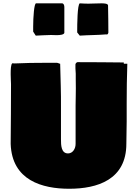

<svg xmlns="http://www.w3.org/2000/svg" viewBox="-20 -1118 828 1167"><path d="M181.6 -925.8C187.1 -917.9 192.2 -909.7 197.3 -901.4C228.5 -902.3 258.8 -905.3 290 -905.3C298.8 -905.3 311.5 -904.3 324.2 -904.3C345.7 -904.3 368.2 -907.2 371.1 -918V-1074.2C371.1 -1085 368.2 -1094.7 359.4 -1097.7H199.2C187.5 -1097.7 181.6 -1013.7 181.6 -956.1ZM449.2 -923.8V-920.9L464.8 -901.4C519.5 -905.3 572.3 -904.3 627 -909.2C627 -908.2 627.9 -908.2 628.9 -908.2C632.8 -908.2 636.7 -911.1 638.7 -919.9C638.7 -975.6 637.7 -1030.3 636.7 -1085.9C634.8 -1096.7 612.3 -1097.7 596.7 -1097.7C564.5 -1097.7 543 -1095.7 516.6 -1095.7C500 -1095.7 482.4 -1096.7 464.8 -1097.7C450.2 -1089.8 449.2 -969.7 449.2 -923.8ZM44.9 -243.2C52.7 -20.5 238.3 29.3 400.4 29.3C571.3 29.3 748 -25.4 748 -244.1C748 -288.1 750 -335 750 -378.9V-488.3C750 -566.4 751 -652.3 753.9 -730.5H732.4V-738.3C638.7 -739.3 547.9 -740.2 451.2 -740.2C446.3 -739.3 439.5 -734.4 438.5 -726.6V-703.1C438.5 -691.4 440.4 -680.7 440.4 -669.9V-634.8C442.4 -561.5 438.5 -495.1 439.5 -421.9V-243.2C439.5 -213.9 421.9 -185.5 393.6 -185.5C351.6 -185.5 350.6 -235.4 350.6 -271.5V-461.9C351.6 -554.4 347.7 -641 345.7 -730.5C340.8 -730.5 334 -735.4 326.2 -736.3H259.8C194.3 -736.3 130.9 -735.4 69.3 -732.4C64.5 -732.4 59.6 -733.4 54.7 -733.4C45.9 -726.6 44.9 -695.3 44.9 -667C44.9 -641.6 46.9 -618.2 46.9 -607.4V-601.6C46.9 -479.5 45.9 -363.3 44.9 -243.2Z"/></svg>

Font: Bowlby One SC
Style: Regular
Weight: 400
Width: 1
Version: Version 1.2